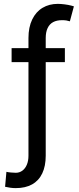

<svg xmlns="http://www.w3.org/2000/svg" viewBox="-20 -759 402 978"><path d="M310.5 -442.4V-513.7H212.9V-565.4C212.9 -585.6 216.1 -602.5 222.7 -616.2C229.2 -629.9 238.6 -640 251 -646.5C263.3 -653 278.3 -656.2 295.9 -656.2C304.4 -656.2 311.7 -655.8 317.9 -654.8C324.1 -653.8 330.1 -652.3 335.9 -650.4L356.4 -726.6C354.5 -727.2 352.4 -727.9 350.1 -728.5C347.8 -729.2 345.4 -729.8 342.8 -730.5C333 -733.1 321.8 -735.2 309.1 -736.8C296.4 -738.4 284.8 -739.3 274.4 -739.3C245.1 -739.3 219.2 -732.6 196.8 -719.2C174.3 -705.9 156.7 -686 144 -659.7C131.3 -633.3 125 -601.9 125 -565.4V-513.7H39.1V-442.4H125V34.2C125 51.8 122.2 67.1 116.7 80.1C111.2 93.1 103.5 103.2 93.8 110.4C84 117.5 72.9 121.1 60.5 121.1C53.4 121.1 44.8 120.6 34.7 119.6C24.6 118.7 17.3 117.5 12.7 116.2L5.9 192.4C15 194.3 23.9 196 32.7 197.3C41.5 198.6 50.8 199.2 60.5 199.2C93.1 199.2 120.8 192.9 143.6 180.2C166.3 167.5 183.6 148.8 195.3 124C207 99.3 212.9 69.3 212.9 34.2V-442.4Z"/></svg>

Font: Pretendard Variable
Style: Regular
Weight: 400
Designer: Base glyphs from Inter by Rasmus Andersson; Hangeul glyphs from Noto Sans CJK(Source Han Sans) by Jang Soo-young and Kan
Foundry: Kil Hyung-jin
Version: Version 1.309;Glyphs 3.2 (3225)